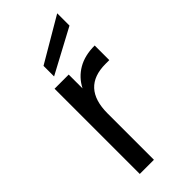

<svg xmlns="http://www.w3.org/2000/svg" viewBox="-250 -828 873 873"><g transform="rotate(-45 186.5 -391.0)"><path d="M168 -459Q192 -506 236.5 -532Q281 -558 345 -558V-464H321Q168 -464 168 -298V0H77V-548H168ZM328 -703 115 -589V-657L328 -782Z"/></g></svg>

Font: Fz Poppins
Style: Regular
Weight: 400
Designer: Ninad Kale (Devanagari), Jonny Pinhorn (Latin)
Foundry: Indian Type Foundry
Version: Vit hóa bi Vntype.Com & FontZin.Com